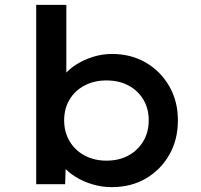

<svg xmlns="http://www.w3.org/2000/svg" viewBox="-20 -760 826 790"><path d="M440 10Q399 10 360.5 -1.5Q322 -13 291.5 -32Q261 -51 240.5 -74.5Q220 -98 215 -119L252 -128L248 -2H129V-740H253V-405L223 -411Q229 -434 248 -456Q267 -478 297 -496.5Q327 -515 364 -526.5Q401 -538 441 -538Q518 -538 579 -503Q640 -468 676 -406Q712 -344 712 -265Q712 -185 676.5 -123Q641 -61 580 -25.5Q519 10 440 10ZM418 -99Q470 -99 509 -120.5Q548 -142 570 -179.5Q592 -217 592 -265Q592 -313 570 -350Q548 -387 509 -408Q470 -429 418 -429Q367 -429 327.5 -408Q288 -387 266 -350Q244 -313 244 -265Q244 -217 266 -179.5Q288 -142 327.5 -120.5Q367 -99 418 -99Z"/></svg>

Font: Lexend Exa Medium
Style: Regular
Weight: 500
Designer: Bonnie Shaver-Troup, Thomas Jockin
Foundry: Lexend
Version: Version 1.007